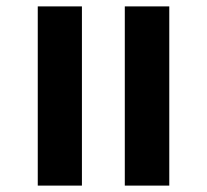

<svg xmlns="http://www.w3.org/2000/svg" viewBox="-20 -580 646 600"><path d="M370 0H509V-560H370ZM98 0H236V-560H98Z"/></svg>

Font: Noto Serif Tamil SemiBold
Style: Regular
Weight: 600
Designer: Indian Type Foundry, Tom Grace, and the Monotype Design Team
Foundry: Monotype Imaging Inc.
Version: Version 2.004